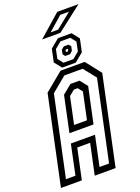

<svg xmlns="http://www.w3.org/2000/svg" viewBox="-215 -1138 887 1218"><g transform="rotate(-20 228.0 -529.0)"><path d="M-24.5 0 102.5 -597 227.5 -700H390.5L471.5 -597L344.5 0H203.5L247.5 -206H160.5L116.5 0ZM24.5 -41.5H88.5L131 -243.5H294L251 -41.5H315.5L430 -580L363.5 -663.5H240L139 -580ZM145 -308 196 -549 257.5 -599.5H319L359 -549L307.5 -308ZM190.5 -347H277.5L316 -528L292 -558.5H266L229 -528ZM244 -715 205 -763.5 223.5 -850.5 283 -899.5H374.5L413 -850.5L394.5 -763.5L335.5 -715ZM262.5 -741H329L372.5 -777L385.5 -839L357 -875H290.5L247 -839L234 -777ZM287.5 -777.5 275 -793.5 281 -822.5 300 -838H332L344.5 -822.5L338 -793.5L319.5 -777.5ZM303.5 -799H312L316.5 -803.5L318.5 -811.5L315.5 -815.5H307L302 -811.5L300 -803.5ZM185.5 -926 335.5 -1058H479L309 -926ZM251.5 -950H302L406 -1033.5H347Z"/></g></svg>

Font: Tourney Condensed Regular
Style: Italic
Weight: 400
Width: 3
Italic angle: -12°
Designer: Tyler Finck
Foundry: Etcetera Type Co
Version: Version 1.010; ttfautohint (v1.8.3)